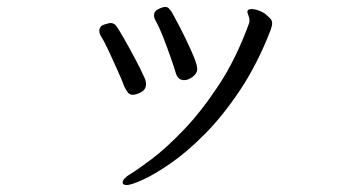

<svg xmlns="http://www.w3.org/2000/svg" viewBox="-20 -489 1040 551"><path d="M546 -290Q546 -279 533.5 -269Q521 -259 508 -259Q490 -259 484 -281Q479 -298 469.5 -325Q460 -352 449 -380.5Q438 -409 427 -429Q422 -437 422 -445Q422 -457 434.5 -463Q447 -469 454 -469Q461 -469 464.5 -465Q468 -461 472 -456Q473 -454 484.5 -433Q496 -412 510 -383.5Q524 -355 535 -329Q546 -303 546 -290ZM748 -443Q754 -438 757.5 -433.5Q761 -429 761 -421Q761 -417 759.5 -412.5Q758 -408 756 -401Q718 -304 669 -230.5Q620 -157 568.5 -105Q517 -53 470 -20.5Q423 12 389.5 27Q356 42 344 42Q332 42 332 35Q332 23 358 8Q376 -3 416 -33Q456 -63 506.5 -115.5Q557 -168 607 -243.5Q657 -319 694 -420Q696 -424 696 -430Q696 -438 693 -444.5Q690 -451 690 -455Q690 -460 694 -461.5Q698 -463 702 -463Q713 -463 727 -457Q741 -451 748 -443ZM337 -240Q331 -257 318.5 -284.5Q306 -312 293.5 -339.5Q281 -367 271 -383Q265 -392 265 -400Q265 -414 279 -418.5Q293 -423 297 -423Q309 -423 316 -411Q323 -401 337.5 -375.5Q352 -350 368.5 -319Q385 -288 396 -263Q399 -256 399 -248Q399 -232 385 -224.5Q371 -217 361 -217Q352 -217 347 -223.5Q342 -230 337 -240Z"/></svg>

Font: Moon Stars Kai HW
Style: Regular
Weight: 400
Designer: GuiWonder
Version: Version 1.101